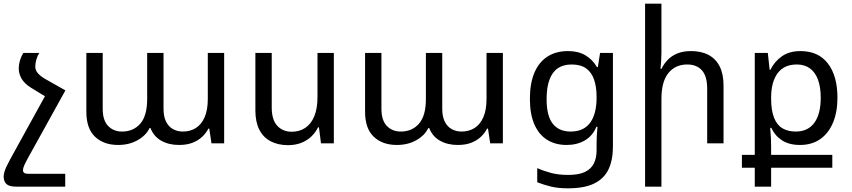

<svg xmlns="http://www.w3.org/2000/svg" viewBox="-44 -780 4638 1045"><path d="M-24 181Q-24 169 -20 155.5Q-16 142 -8 125Q0 108 12 86L238 -324L312 -288L106 84Q95 104 88 120Q81 136 81 146Q81 156 88 161Q95 166 111 166H311V236H45Q7 236 -8.5 222Q-24 208 -24 181ZM312 -288 214 -248 124 -303Q88 -326 73 -352.5Q58 -379 58 -408Q58 -428 64.5 -450.5Q71 -473 83 -492H170Q160 -477 154 -456.5Q148 -436 148 -418Q148 -397 162.5 -381Q177 -365 199 -352Z M599 9Q520 9 473 -36Q426 -81 426 -171V-492H515V-188Q515 -125 544.5 -94.5Q574 -64 620 -64Q682 -64 719.5 -107Q757 -150 757 -241V-492H846V-188Q846 -146 859.5 -118.5Q873 -91 897 -77.5Q921 -64 951 -64Q991 -64 1021.5 -83Q1052 -102 1069.5 -141.5Q1087 -181 1087 -241V-492H1176V0H1107L1095 -80H1090Q1078 -56 1057 -36Q1036 -16 1005 -3.5Q974 9 930 9Q875 9 834 -14Q793 -37 775 -83H770Q751 -43 705 -17Q659 9 599 9Z M1773 -492V0H1703L1692 -87H1687Q1674 -60 1651.5 -38Q1629 -16 1597 -3Q1565 10 1523 10Q1469 10 1429 -11Q1389 -32 1367.5 -74Q1346 -116 1346 -178V-492H1435V-195Q1435 -128 1465 -95.5Q1495 -63 1544 -63Q1586 -63 1617.5 -84Q1649 -105 1666.5 -147Q1684 -189 1684 -252V-492Z M2116 9Q2037 9 1990 -36Q1943 -81 1943 -171V-492H2032V-188Q2032 -125 2061.5 -94.5Q2091 -64 2137 -64Q2199 -64 2236.5 -107Q2274 -150 2274 -241V-492H2363V-188Q2363 -146 2376.5 -118.5Q2390 -91 2414 -77.5Q2438 -64 2468 -64Q2508 -64 2538.5 -83Q2569 -102 2586.5 -141.5Q2604 -181 2604 -241V-492H2693V0H2624L2612 -80H2607Q2595 -56 2574 -36Q2553 -16 2522 -3.5Q2491 9 2447 9Q2392 9 2351 -14Q2310 -37 2292 -83H2287Q2268 -43 2222 -17Q2176 9 2116 9Z M3047 245Q2995 245 2957 236Q2919 227 2880 212V135Q2916 151 2956 161.5Q2996 172 3049 172Q3107 172 3140.5 155.5Q3174 139 3188.5 109Q3203 79 3203 39V8Q3203 -17 3204 -39Q3205 -61 3208 -90H3202Q3182 -41 3139.5 -16Q3097 9 3040 9Q2979 9 2934 -19Q2889 -47 2864.5 -103Q2840 -159 2840 -242Q2840 -326 2864.5 -384Q2889 -442 2935.5 -472Q2982 -502 3048 -502Q3104 -502 3143 -478.5Q3182 -455 3205 -415H3210L3222 -492H3292V18Q3292 90 3268.5 140.5Q3245 191 3191.5 218Q3138 245 3047 245ZM3061 -64Q3101 -64 3128 -78Q3155 -92 3171.5 -117Q3188 -142 3195.5 -175.5Q3203 -209 3203 -247V-254Q3203 -307 3189.5 -346.5Q3176 -386 3146.5 -407.5Q3117 -429 3067 -429Q3022 -429 2992 -408.5Q2962 -388 2946.5 -346Q2931 -304 2931 -241Q2931 -148 2965 -106Q2999 -64 3061 -64Z M3556 -760V-492Q3556 -470 3554.5 -449Q3553 -428 3551 -405H3556Q3569 -432 3590 -454Q3611 -476 3642.5 -489Q3674 -502 3717 -502Q3773 -502 3812.5 -481Q3852 -460 3873 -418.5Q3894 -377 3894 -314V0H3805V-297Q3805 -365 3776.5 -397Q3748 -429 3696 -429Q3632 -429 3594 -382.5Q3556 -336 3556 -241V236H3467V-760Z M4064 236V133H3994V63H4064V-492H4135L4145 -400H4149Q4171 -445 4211.5 -473.5Q4252 -502 4313 -502Q4410 -502 4462 -434.5Q4514 -367 4514 -248Q4514 -171 4490 -113Q4466 -55 4420.5 -23Q4375 9 4310 9Q4251 9 4212.5 -16Q4174 -41 4154 -84H4148Q4151 -53 4152 -28Q4153 -3 4153 23V63H4486V133H4153V236ZM4287 -64Q4353 -64 4388 -111.5Q4423 -159 4423 -248Q4423 -306 4408 -346.5Q4393 -387 4364 -408Q4335 -429 4293 -429Q4223 -429 4188 -381Q4153 -333 4153 -249V-244Q4153 -179 4169 -139Q4185 -99 4215 -81.5Q4245 -64 4287 -64Z"/></svg>

Font: Noto Sans Armenian
Style: Regular
Weight: 400
Designer: Monotype Design Team
Foundry: Monotype Imaging Inc.
Version: Version 2.007